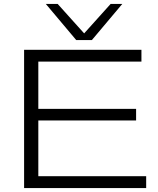

<svg xmlns="http://www.w3.org/2000/svg" viewBox="-20 -952 798 972"><path d="M102 0V-700H696V-640H174V-401H669V-342H174V-60H720V0ZM599 -932 445 -749H366L212 -932H272L406 -783L540 -932Z"/></svg>

Font: Georama Extended Light
Style: Regular
Weight: 300
Width: 7
Designer: Jean-Baptiste Levee
Foundry: Production Type
Version: Version 1.000